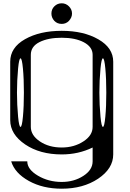

<svg xmlns="http://www.w3.org/2000/svg" viewBox="-20 -937 790 1165"><path d="M589.8 -521.5Q583 -449.2 583 -375Q583 -300.8 589.8 -228.5Q595.7 -167 604.5 -167Q613.3 -167 619.1 -228.5Q625 -290 625 -375Q625 -460 619.1 -521.5Q613.3 -583 604.5 -583Q595.7 -583 589.8 -521.5ZM89.8 -521.5Q83 -449.2 83 -375Q83 -300.8 89.8 -228.5Q95.7 -167 104.5 -167Q113.3 -167 119.1 -228.5Q125 -290 125 -375Q125 -460 119.1 -521.5Q113.3 -583 104.5 -583Q95.7 -583 89.8 -521.5ZM542 -167V-604.5Q542 -652.3 488.3 -680.7Q436.5 -708 354.5 -708Q272.5 -708 219.7 -681.6Q167 -655.3 167 -604.5V-167Q167 -116.2 221.7 -79.1Q276.4 -42 354.5 -42Q429.7 -42 486.3 -79.1Q542 -115.2 542 -167ZM667 0Q667 85.9 575.2 147.5Q484.4 208 354.5 208Q240.2 208 155.3 161.1Q69.3 113.3 47.9 42H145.5Q145.5 90.8 210 128.9Q274.4 167 354.5 167Q429.7 167 486.3 129.9Q542 93.8 542 42V-42Q456.1 0 354.5 0Q222.7 0 132.8 -60.5Q42 -122.1 42 -208V-562.5Q42 -648.4 131.8 -699.2Q221.7 -750 354.5 -750Q487.3 -750 577.1 -698.2Q667 -646.5 667 -562.5ZM417 -854.5Q417 -831.1 398.4 -810.5Q380.9 -792 354.5 -792Q327.1 -792 309.6 -810.5Q292 -830.1 292 -854.5Q292 -880.9 309.6 -898.4Q328.1 -917 354.5 -917Q379.9 -917 398.4 -898.4Q417 -879.9 417 -854.5Z"/></svg>

Font: okolaksMetalik
Style: bold
Weight: 700
Width: 7
Version: Version 0.6